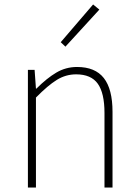

<svg xmlns="http://www.w3.org/2000/svg" viewBox="-20 -840 620 860"><path d="M105 -527H135L141 -443H143Q190 -490 232.5 -515Q275 -540 325 -540Q406 -540 445 -490.5Q484 -441 484 -339V0H448V-334Q448 -423 418 -465Q388 -507 321 -507Q275 -507 235 -482.5Q195 -458 141 -403V0H105ZM252 -651 397 -820 425 -797 273 -631Z"/></svg>

Font: Merged Yaku Han JP Thin
Style: Regular
Weight: 250
Designer: Ryoko NISHIZUKA 西塚涼子 (kana, bopomofo & ideographs); Paul D. Hunt (Latin, Greek & Cyrillic); Sandoll Communications 산돌커뮤니
Foundry: Adobe
Version: Version 2.004